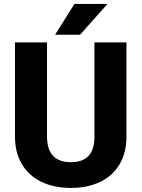

<svg xmlns="http://www.w3.org/2000/svg" viewBox="-20 -921 701 951"><path d="M54.2 0ZM606.4 -245.1Q606.4 -164.1 572 -106.7Q537.6 -49.3 475.3 -19.8Q413.1 9.8 331.1 9.8Q248.5 9.8 186.3 -19.8Q124 -49.3 89.1 -106.7Q54.2 -164.1 54.2 -245.1V-710.9H212.9V-245.1Q212.9 -117.7 331.1 -117.7Q388.7 -117.7 418.2 -148.4Q447.8 -179.2 447.8 -245.1V-710.9H606.4ZM512.2 -901.4 376.5 -749H252.9L348.6 -901.4Z"/></svg>

Font: Heebo ExtraBold
Style: Regular
Weight: 800
Designer: Oded Ezer
Foundry: Meir Sadan
Version: Version 2.001; ttfautohint (v1.5.14-ce02) -l 8 -r 50 -G 200 